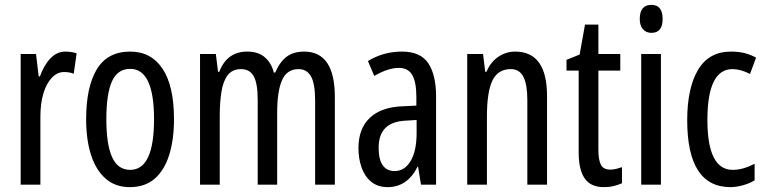

<svg xmlns="http://www.w3.org/2000/svg" viewBox="-20 -759 3148 789"><path d="M249 -547Q273 -547 295 -540L283 -456Q266 -463 243 -463Q215 -463 192.5 -439Q170 -415 158 -374Q146 -333 146 -280V0H65V-537H128L139 -445H144Q161 -492 187.5 -519.5Q214 -547 249 -547Z M695 -269Q695 -186 675.5 -123Q656 -60 616 -25Q576 10 513 10Q454 10 414 -25Q374 -60 354 -122.5Q334 -185 334 -269Q334 -402 378 -474.5Q422 -547 515 -547Q601 -547 648 -476.5Q695 -406 695 -269ZM417 -269Q417 -166 440.5 -113.5Q464 -61 515 -61Q613 -61 613 -269Q613 -476 515 -476Q463 -476 440 -424.5Q417 -373 417 -269Z M1230 -547Q1356 -547 1356 -360V0H1275V-345Q1275 -415 1258 -445Q1241 -475 1207 -475Q1159 -475 1139 -429.5Q1119 -384 1119 -296V0H1039V-348Q1039 -417 1022.5 -446Q1006 -475 971 -475Q935 -475 916 -450.5Q897 -426 890 -382Q883 -338 883 -281V0H802V-537H867L876 -464H881Q913 -547 996 -547Q1042 -547 1069 -523Q1096 -499 1105 -461H1111Q1130 -505 1158 -526Q1186 -547 1230 -547Z M1632 -547Q1708 -547 1740 -499Q1772 -451 1772 -362V0H1710L1698 -74H1696Q1654 10 1573 10Q1532 10 1505 -12.5Q1478 -35 1465.5 -71.5Q1453 -108 1453 -150Q1453 -230 1499 -274Q1545 -318 1630 -322L1691 -325V-360Q1691 -422 1674 -451Q1657 -480 1619 -480Q1575 -480 1518 -447L1492 -508Q1555 -547 1632 -547ZM1644 -263Q1536 -257 1536 -152Q1536 -103 1553 -79.5Q1570 -56 1601 -56Q1643 -56 1667.5 -97.5Q1692 -139 1692 -212V-266Z M2097 -547Q2228 -547 2228 -364V0H2147V-348Q2147 -411 2131 -443Q2115 -475 2079 -475Q2027 -475 2004 -429Q1981 -383 1981 -279V0H1900V-537H1965L1974 -464H1979Q1996 -504 2027.5 -525.5Q2059 -547 2097 -547Z M2488 -62Q2500 -62 2512 -65Q2524 -68 2536 -72V-6Q2520 1 2502 5.5Q2484 10 2461 10Q2408 10 2383 -25.5Q2358 -61 2358 -133V-469H2308V-513L2362 -535L2384 -658H2439V-537H2529V-469H2439V-143Q2439 -103 2449 -82.5Q2459 -62 2488 -62Z M2657 -739Q2703 -739 2703 -681Q2703 -624 2657 -624Q2635 -624 2622 -639Q2609 -654 2609 -681Q2609 -739 2657 -739ZM2696 -537V0H2615V-537Z M2982 10Q2804 10 2804 -265Q2804 -397 2848.5 -472Q2893 -547 2984 -547Q3016 -547 3041 -540.5Q3066 -534 3087 -522L3062 -455Q3024 -475 2990 -475Q2887 -475 2887 -266Q2887 -61 2991 -61Q3013 -61 3035.5 -67.5Q3058 -74 3081 -86V-18Q3060 -5 3032.5 2.5Q3005 10 2982 10Z"/></svg>

Font: Noto Sans Thai ExtCond
Style: Regular
Weight: 400
Width: 2
Designer: Monotype Design Team
Foundry: Monotype Imaging Inc.
Version: Version 2.002; ttfautohint (v1.8.4.7-5d5b)